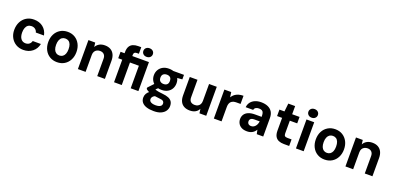

<svg xmlns="http://www.w3.org/2000/svg" viewBox="9 -1897 6701 3274"><g transform="rotate(20 3359.0 -260.0)"><path d="M312 12Q236 12 177.5 -23Q119 -58 86 -119Q53 -180 53 -257Q53 -340 86 -403.5Q119 -467 177.5 -502.5Q236 -538 312 -538Q411 -538 477.5 -485.5Q544 -433 563 -340H415Q406 -376 378.5 -397Q351 -418 311 -418Q274 -418 248 -399.5Q222 -381 208.5 -346Q195 -311 195 -263Q195 -227 202.5 -198Q210 -169 225 -149Q240 -129 261.5 -118Q283 -107 311 -107Q338 -107 359 -116.5Q380 -126 394.5 -144Q409 -162 415 -186H563Q545 -96 477.5 -42Q410 12 312 12Z M924 12Q849 12 791 -23Q733 -58 701 -120.5Q669 -183 669 -263Q669 -344 701.5 -406Q734 -468 792 -503Q850 -538 925 -538Q1001 -538 1058 -503Q1115 -468 1147.5 -406Q1180 -344 1180 -263Q1180 -183 1147.5 -120.5Q1115 -58 1057.5 -23Q1000 12 924 12ZM924 -109Q958 -109 983.5 -126.5Q1009 -144 1023 -178Q1037 -212 1037 -263Q1037 -314 1023.5 -348.5Q1010 -383 985 -400Q960 -417 925 -417Q891 -417 865.5 -400Q840 -383 825.5 -348.5Q811 -314 811 -263Q811 -212 825 -178Q839 -144 864.5 -126.5Q890 -109 924 -109Z M1302 0V-526H1425L1435 -449Q1457 -490 1498.5 -514Q1540 -538 1599 -538Q1660 -538 1703 -513.5Q1746 -489 1769 -442.5Q1792 -396 1792 -329V0H1653V-316Q1653 -365 1626.5 -392.5Q1600 -420 1552 -420Q1522 -420 1496.5 -407Q1471 -394 1456.5 -369Q1442 -344 1442 -308V0Z M1958 0V-409H1885V-526H1958V-546Q1958 -610 1979.5 -648Q2001 -686 2041 -703Q2081 -720 2135 -720H2190V-601H2156Q2125 -601 2111.5 -588.5Q2098 -576 2098 -547V-526H2400V0H2260V-409H2098V0ZM2330 -596Q2293 -596 2269 -618Q2245 -640 2245 -674Q2245 -708 2269 -730Q2293 -752 2330 -752Q2369 -752 2393 -730Q2417 -708 2417 -674Q2417 -640 2393 -618Q2369 -596 2330 -596Z M2760 232Q2684 232 2629 214.5Q2574 197 2544.5 161.5Q2515 126 2515 74Q2515 35 2533.5 2.5Q2552 -30 2588 -55.5Q2624 -81 2676 -99L2733 -29Q2683 -15 2661.5 7.5Q2640 30 2640 58Q2640 82 2655 97Q2670 112 2696 119.5Q2722 127 2757 127Q2791 127 2816 119.5Q2841 112 2854.5 97Q2868 82 2868 60Q2868 31 2849 14.5Q2830 -2 2770 -6Q2717 -10 2676.5 -17.5Q2636 -25 2605.5 -35.5Q2575 -46 2553.5 -59Q2532 -72 2520 -85V-108L2628 -223L2733 -192L2598 -66L2639 -139Q2650 -132 2661 -126.5Q2672 -121 2688.5 -116Q2705 -111 2733 -106.5Q2761 -102 2804 -98Q2870 -92 2912.5 -74Q2955 -56 2975.5 -24Q2996 8 2996 57Q2996 102 2971 142Q2946 182 2894 207Q2842 232 2760 232ZM2761 -154Q2697 -154 2651 -179.5Q2605 -205 2580 -248.5Q2555 -292 2555 -346Q2555 -400 2580 -443.5Q2605 -487 2651 -512.5Q2697 -538 2761 -538Q2827 -538 2872.5 -512.5Q2918 -487 2942 -443.5Q2966 -400 2966 -346Q2966 -292 2942 -248.5Q2918 -205 2872.5 -179.5Q2827 -154 2761 -154ZM2761 -260Q2801 -260 2823.5 -281Q2846 -302 2846 -345Q2846 -389 2823.5 -409.5Q2801 -430 2761 -430Q2723 -430 2698.5 -409.5Q2674 -389 2674 -345Q2674 -302 2698 -281Q2722 -260 2761 -260ZM2850 -429 2828 -526H3036V-444Z M3335 12Q3274 12 3230.5 -11Q3187 -34 3164 -79Q3141 -124 3141 -192V-526H3281V-210Q3281 -156 3307.5 -131Q3334 -106 3382 -106Q3413 -106 3437 -118Q3461 -130 3476 -155Q3491 -180 3491 -218V-526H3631V0H3508L3497 -78Q3477 -36 3436 -12Q3395 12 3335 12Z M3769 0V-526H3893L3906 -435Q3926 -469 3956 -492Q3986 -515 4025 -526.5Q4064 -538 4112 -538V-390H4036Q4010 -390 3987 -384Q3964 -378 3946.5 -363.5Q3929 -349 3919 -324Q3909 -299 3909 -262V0Z M4373 12Q4312 12 4272 -9.5Q4232 -31 4212 -67.5Q4192 -104 4192 -147Q4192 -194 4215.5 -230Q4239 -266 4286.5 -286Q4334 -306 4405 -306H4525Q4525 -347 4518.5 -373Q4512 -399 4492 -412Q4472 -425 4434 -425Q4399 -425 4376.5 -410.5Q4354 -396 4348 -368H4213Q4218 -420 4246.5 -458Q4275 -496 4323.5 -517Q4372 -538 4435 -538Q4507 -538 4559 -514.5Q4611 -491 4638 -446Q4665 -401 4665 -335V0H4548L4532 -76Q4521 -57 4505.5 -40.5Q4490 -24 4470.5 -12.5Q4451 -1 4426.5 5.5Q4402 12 4373 12ZM4407 -96Q4430 -96 4449 -105Q4468 -114 4483 -131Q4498 -148 4507 -170Q4516 -192 4520 -218V-222H4421Q4393 -222 4375 -214Q4357 -206 4348.5 -192Q4340 -178 4340 -160Q4340 -139 4348.5 -125Q4357 -111 4372 -103.5Q4387 -96 4407 -96Z M5038 0Q4985 0 4944.5 -17Q4904 -34 4881.5 -73Q4859 -112 4859 -179V-409H4768V-526H4859L4875 -674H4999V-526H5133V-409H4999V-178Q4999 -145 5013.5 -132Q5028 -119 5063 -119H5136V0Z M5259 0V-526H5399V0ZM5330 -584Q5292 -584 5268 -606.5Q5244 -629 5244 -662Q5244 -696 5268 -718Q5292 -740 5330 -740Q5368 -740 5392 -718Q5416 -696 5416 -662Q5416 -629 5392 -606.5Q5368 -584 5330 -584Z M5779 12Q5704 12 5646 -23Q5588 -58 5556 -120.5Q5524 -183 5524 -263Q5524 -344 5556.5 -406Q5589 -468 5647 -503Q5705 -538 5780 -538Q5856 -538 5913 -503Q5970 -468 6002.5 -406Q6035 -344 6035 -263Q6035 -183 6002.5 -120.5Q5970 -58 5912.5 -23Q5855 12 5779 12ZM5779 -109Q5813 -109 5838.5 -126.5Q5864 -144 5878 -178Q5892 -212 5892 -263Q5892 -314 5878.5 -348.5Q5865 -383 5840 -400Q5815 -417 5780 -417Q5746 -417 5720.5 -400Q5695 -383 5680.5 -348.5Q5666 -314 5666 -263Q5666 -212 5680 -178Q5694 -144 5719.5 -126.5Q5745 -109 5779 -109Z M6157 0V-526H6280L6290 -449Q6312 -490 6353.5 -514Q6395 -538 6454 -538Q6515 -538 6558 -513.5Q6601 -489 6624 -442.5Q6647 -396 6647 -329V0H6508V-316Q6508 -365 6481.5 -392.5Q6455 -420 6407 -420Q6377 -420 6351.5 -407Q6326 -394 6311.5 -369Q6297 -344 6297 -308V0Z"/></g></svg>

Font: DM Sans 9pt ExtraBold
Style: Regular
Weight: 800
Version: Version 4.004;gftools[0.9.30]